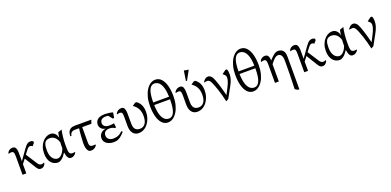

<svg xmlns="http://www.w3.org/2000/svg" viewBox="4 -1764 6228 3056"><g transform="rotate(-20 3117.5 -236.0)"><path d="M100 0V-312Q100 -363 90 -380Q80 -397 56 -397Q46 -397 33.5 -395.5Q21 -394 7 -388V-403Q12 -416 23.5 -429Q35 -442 53.5 -451Q72 -460 97 -460Q125 -460 139 -444Q153 -428 158.5 -402.5Q164 -377 164 -346V-205L280 -369Q299 -395 316 -415Q333 -435 352 -446Q371 -457 394 -457Q413 -457 424 -453Q435 -449 444 -442V-416L405 -371Q398 -380 389 -384Q380 -388 369 -388Q351 -388 337.5 -378Q324 -368 309 -348L259 -282L381 -93Q395 -71 411 -62Q427 -53 441 -53Q455 -53 466.5 -56.5Q478 -60 488 -67V-46Q469 -12 450.5 -1Q432 10 409 10Q388 10 371.5 -1Q355 -12 335 -45L221 -230L164 -157V0Z M699 10Q657 10 620 -13Q583 -36 560.5 -83Q538 -130 538 -201Q538 -260 555 -308Q572 -356 601 -390Q630 -424 665 -442Q700 -460 736 -460Q779 -460 809.5 -431.5Q840 -403 850 -351Q853 -376 857 -399Q861 -422 865 -441L930 -464Q917 -406 910.5 -343Q904 -280 904 -222Q904 -191 904.5 -154.5Q905 -118 911 -91Q916 -73 929 -62Q942 -51 963 -51Q974 -51 983 -51.5Q992 -52 1008 -56V-41Q993 -19 971.5 -4Q950 11 919 11Q892 11 876 -9Q860 -29 852.5 -57Q845 -85 842 -107Q803 -46 767 -18Q731 10 699 10ZM714 -51Q739 -51 762 -66.5Q785 -82 805 -110.5Q825 -139 839 -178Q839 -206 839.5 -228.5Q840 -251 842 -279Q829 -321 808 -348Q787 -375 760.5 -387.5Q734 -400 703 -400Q671 -400 647 -387Q623 -374 609.5 -339.5Q596 -305 596 -240Q596 -171 614.5 -129.5Q633 -88 660.5 -69.5Q688 -51 714 -51Z M1258 12Q1229 12 1211.5 -9Q1194 -30 1186.5 -65.5Q1179 -101 1180 -144Q1182 -198 1186.5 -265.5Q1191 -333 1199 -388H1124Q1089 -388 1067 -367Q1045 -346 1045 -315H1024Q1024 -356 1036.5 -386Q1049 -416 1077 -433Q1105 -450 1149 -450H1429L1407 -388H1252V-145Q1252 -131 1252.5 -117Q1253 -103 1256 -90Q1260 -72 1274 -63Q1288 -54 1307 -54Q1317 -54 1330 -55Q1343 -56 1356 -57V-39Q1342 -21 1326.5 -9.5Q1311 2 1294.5 7Q1278 12 1258 12Z M1648 10Q1602 10 1563.5 -4.5Q1525 -19 1502 -47Q1479 -75 1479 -115Q1479 -163 1510 -196.5Q1541 -230 1597 -237Q1548 -244 1522.5 -273Q1497 -302 1497 -337Q1497 -378 1517 -405.5Q1537 -433 1573 -446.5Q1609 -460 1657 -460Q1689 -460 1726 -455Q1763 -450 1794 -440L1779 -350H1755L1703 -415Q1694 -417 1683.5 -418.5Q1673 -420 1661 -420Q1617 -420 1590.5 -399.5Q1564 -379 1564 -341Q1564 -307 1590.5 -285.5Q1617 -264 1665 -264Q1685 -264 1705.5 -265.5Q1726 -267 1748 -273L1757 -200L1737 -195Q1722 -206 1700 -213Q1678 -220 1649 -220Q1605 -220 1578.5 -198.5Q1552 -177 1552 -136Q1552 -98 1580 -72.5Q1608 -47 1658 -47Q1706 -47 1745 -64Q1784 -81 1812 -115L1833 -97Q1788 -46 1754 -23.5Q1720 -1 1694 4.5Q1668 10 1648 10Z M2067 10Q2005 10 1970.5 -35Q1936 -80 1936 -158V-318Q1936 -365 1926 -381Q1916 -397 1892 -397Q1882 -397 1869.5 -395.5Q1857 -394 1843 -388V-403Q1857 -428 1880.5 -444Q1904 -460 1938 -460Q1976 -460 1990 -427.5Q2004 -395 2004 -346V-174Q2004 -130 2016 -102Q2028 -74 2051.5 -61Q2075 -48 2109 -48Q2165 -48 2198 -91.5Q2231 -135 2231 -223Q2231 -295 2203 -345.5Q2175 -396 2124 -429L2176 -465H2201Q2245 -434 2267.5 -385.5Q2290 -337 2290 -268Q2290 -212 2273 -162Q2256 -112 2226 -73Q2196 -34 2155.5 -12Q2115 10 2067 10Z M2563 10Q2504 10 2463 -34Q2422 -78 2401 -155.5Q2380 -233 2380 -335Q2380 -416 2397.5 -483Q2415 -550 2445.5 -598.5Q2476 -647 2515.5 -673.5Q2555 -700 2600 -700Q2660 -700 2701 -656.5Q2742 -613 2763.5 -535Q2785 -457 2785 -355Q2785 -274 2767.5 -207Q2750 -140 2719 -91.5Q2688 -43 2648 -16.5Q2608 10 2563 10ZM2599 -43Q2656 -43 2686.5 -109Q2717 -175 2717 -326H2449Q2452 -224 2471.5 -162Q2491 -100 2523.5 -71.5Q2556 -43 2599 -43ZM2448 -370H2716Q2713 -470 2693 -531Q2673 -592 2640.5 -620Q2608 -648 2565 -648Q2510 -648 2479.5 -582.5Q2449 -517 2448 -370Z M3061 10Q2999 10 2964.5 -35Q2930 -80 2930 -158V-318Q2930 -365 2920 -381Q2910 -397 2886 -397Q2876 -397 2863.5 -395.5Q2851 -394 2837 -388V-403Q2851 -428 2874.5 -444Q2898 -460 2932 -460Q2970 -460 2984 -427.5Q2998 -395 2998 -346V-174Q2998 -130 3010 -102Q3022 -74 3045.5 -61Q3069 -48 3103 -48Q3159 -48 3192 -91.5Q3225 -135 3225 -223Q3225 -295 3197 -345.5Q3169 -396 3118 -429L3170 -465H3195Q3239 -434 3261.5 -385.5Q3284 -337 3284 -268Q3284 -212 3267 -162Q3250 -112 3220 -73Q3190 -34 3149.5 -12Q3109 10 3061 10ZM3054 -511 3080 -681 3158 -668 3072 -511Z M3547 10Q3536 -41 3521 -96.5Q3506 -152 3488.5 -206Q3471 -260 3451 -308Q3432 -357 3414 -377.5Q3396 -398 3373 -398Q3360 -398 3346 -395.5Q3332 -393 3324 -386V-408Q3350 -440 3368 -450Q3386 -460 3406 -460Q3434 -460 3458 -436.5Q3482 -413 3501 -360Q3527 -290 3548 -217.5Q3569 -145 3584 -82L3636 -183Q3653 -215 3664.5 -242.5Q3676 -270 3682.5 -295.5Q3689 -321 3689 -346Q3689 -369 3673.5 -386Q3658 -403 3640 -416L3704 -464H3729Q3738 -451 3742 -429Q3746 -407 3746 -379Q3746 -340 3733 -295Q3720 -250 3686 -189L3590 -14Z M4008 10Q3949 10 3908 -34Q3867 -78 3846 -155.5Q3825 -233 3825 -335Q3825 -416 3842.5 -483Q3860 -550 3890.5 -598.5Q3921 -647 3960.5 -673.5Q4000 -700 4045 -700Q4105 -700 4146 -656.5Q4187 -613 4208.5 -535Q4230 -457 4230 -355Q4230 -274 4212.5 -207Q4195 -140 4164 -91.5Q4133 -43 4093 -16.5Q4053 10 4008 10ZM4044 -43Q4101 -43 4131.5 -109Q4162 -175 4162 -326H3894Q3897 -224 3916.5 -162Q3936 -100 3968.5 -71.5Q4001 -43 4044 -43ZM3893 -370H4161Q4158 -470 4138 -531Q4118 -592 4085.5 -620Q4053 -648 4010 -648Q3955 -648 3924.5 -582.5Q3894 -517 3893 -370Z M4376 0V-312Q4376 -363 4366.5 -380Q4357 -397 4333 -397Q4323 -397 4310 -395.5Q4297 -394 4283 -388V-403Q4288 -416 4299.5 -429Q4311 -442 4329.5 -451Q4348 -460 4373 -460Q4400 -460 4415 -444.5Q4430 -429 4435.5 -405Q4441 -381 4441 -356Q4479 -398 4505.5 -421Q4532 -444 4552.5 -453Q4573 -462 4592 -462Q4645 -462 4675.5 -429.5Q4706 -397 4706 -322V228H4681L4636 201Q4642 73 4643.5 -49.5Q4645 -172 4645 -273Q4645 -341 4625 -369.5Q4605 -398 4571 -398Q4540 -398 4506.5 -367.5Q4473 -337 4441 -291Q4441 -285 4441 -281.5Q4441 -278 4441 -272V0Z M4872 0V-312Q4872 -363 4862 -380Q4852 -397 4828 -397Q4818 -397 4805.5 -395.5Q4793 -394 4779 -388V-403Q4784 -416 4795.5 -429Q4807 -442 4825.5 -451Q4844 -460 4869 -460Q4897 -460 4911 -444Q4925 -428 4930.5 -402.5Q4936 -377 4936 -346V-205L5052 -369Q5071 -395 5088 -415Q5105 -435 5124 -446Q5143 -457 5166 -457Q5185 -457 5196 -453Q5207 -449 5216 -442V-416L5177 -371Q5170 -380 5161 -384Q5152 -388 5141 -388Q5123 -388 5109.5 -378Q5096 -368 5081 -348L5031 -282L5153 -93Q5167 -71 5183 -62Q5199 -53 5213 -53Q5227 -53 5238.5 -56.5Q5250 -60 5260 -67V-46Q5241 -12 5222.5 -1Q5204 10 5181 10Q5160 10 5143.5 -1Q5127 -12 5107 -45L4993 -230L4936 -157V0Z M5471 10Q5429 10 5392 -13Q5355 -36 5332.5 -83Q5310 -130 5310 -201Q5310 -260 5327 -308Q5344 -356 5373 -390Q5402 -424 5437 -442Q5472 -460 5508 -460Q5551 -460 5581.5 -431.5Q5612 -403 5622 -351Q5625 -376 5629 -399Q5633 -422 5637 -441L5702 -464Q5689 -406 5682.5 -343Q5676 -280 5676 -222Q5676 -191 5676.5 -154.5Q5677 -118 5683 -91Q5688 -73 5701 -62Q5714 -51 5735 -51Q5746 -51 5755 -51.5Q5764 -52 5780 -56V-41Q5765 -19 5743.5 -4Q5722 11 5691 11Q5664 11 5648 -9Q5632 -29 5624.5 -57Q5617 -85 5614 -107Q5575 -46 5539 -18Q5503 10 5471 10ZM5486 -51Q5511 -51 5534 -66.5Q5557 -82 5577 -110.5Q5597 -139 5611 -178Q5611 -206 5611.5 -228.5Q5612 -251 5614 -279Q5601 -321 5580 -348Q5559 -375 5532.5 -387.5Q5506 -400 5475 -400Q5443 -400 5419 -387Q5395 -374 5381.5 -339.5Q5368 -305 5368 -240Q5368 -171 5386.5 -129.5Q5405 -88 5432.5 -69.5Q5460 -51 5486 -51Z M6005 10Q5994 -41 5979 -96.5Q5964 -152 5946.5 -206Q5929 -260 5909 -308Q5890 -357 5872 -377.5Q5854 -398 5831 -398Q5818 -398 5804 -395.5Q5790 -393 5782 -386V-408Q5808 -440 5826 -450Q5844 -460 5864 -460Q5892 -460 5916 -436.5Q5940 -413 5959 -360Q5985 -290 6006 -217.5Q6027 -145 6042 -82L6094 -183Q6111 -215 6122.5 -242.5Q6134 -270 6140.5 -295.5Q6147 -321 6147 -346Q6147 -369 6131.5 -386Q6116 -403 6098 -416L6162 -464H6187Q6196 -451 6200 -429Q6204 -407 6204 -379Q6204 -340 6191 -295Q6178 -250 6144 -189L6048 -14Z"/></g></svg>

Font: Ancizar Serif Light
Style: Regular
Weight: 300
Designer: Cesar Puertas, Viviana Monsalve, Julian Moncada, Julian Prieto, Jose Castro, Felipe Aragon, Mariel Hernandez, Sara Alarc
Version: Version 8.100